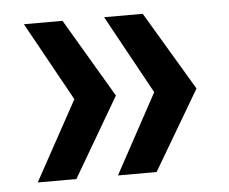

<svg xmlns="http://www.w3.org/2000/svg" viewBox="-39 -528 608 510"><g transform="rotate(-5 265.0 -273.0)"><path d="M269 -273.9 145 -62H42L158.2 -273.9L42 -483.9H145ZM483.9 -273.9 358.9 -62H255.9L371.1 -273.9L255.9 -483.9H358.9Z"/></g></svg>

Font: BDO Grotesk Medium
Style: Regular
Weight: 500
Designer: Deni Anggara
Foundry: Lokal Container
Version: Version 2.000